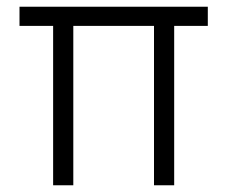

<svg xmlns="http://www.w3.org/2000/svg" viewBox="-20 -551 676 571"><path d="M138 -474H38V-531H598V-474H498V0H438V-474H198V0H138Z"/></svg>

Font: Evergrow Sans
Style: Light
Weight: 300
Foundry: 10Web
Version: Version 1.000